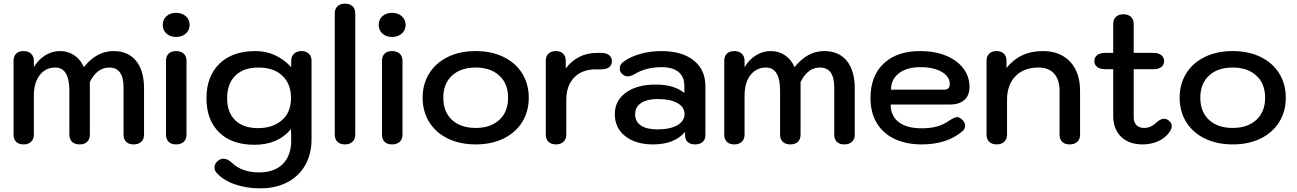

<svg xmlns="http://www.w3.org/2000/svg" viewBox="-20 -779 7084 1049"><path d="M54 -43V-447Q54 -472 68.5 -486Q83 -500 109 -500Q135 -500 150 -485.5Q165 -471 165 -447V-412Q190 -454 227.5 -477Q265 -500 308 -500Q352 -500 386.5 -476.5Q421 -453 438 -412Q508 -500 600 -500Q680 -500 723.5 -446.5Q767 -393 767 -295V-43Q767 -18 751.5 -4Q736 10 710 10Q684 10 669.5 -4Q655 -18 655 -43V-301Q655 -410 577 -410Q510 -410 471 -331V-43Q471 -18 456 -4Q441 10 415 10Q389 10 374 -4Q359 -18 359 -43V-282Q359 -410 282 -410Q229 -410 197 -368.5Q165 -327 165 -257V-43Q165 -19 150 -4.5Q135 10 109 10Q83 10 68.5 -4Q54 -18 54 -43Z M869 -643Q869 -672 889.5 -690.5Q910 -709 942 -709Q974 -709 995 -690.5Q1016 -672 1016 -643Q1016 -614 995 -595.5Q974 -577 942 -577Q910 -577 889.5 -595.5Q869 -614 869 -643ZM887 -43V-447Q887 -472 901.5 -486Q916 -500 942 -500Q968 -500 983.5 -486Q999 -472 999 -447V-43Q999 -18 983.5 -4Q968 10 942 10Q916 10 901.5 -4Q887 -18 887 -43Z M1164 166Q1152 153 1152 136Q1152 113 1173 98Q1186 88 1201 88Q1224 88 1249 112Q1273 136 1311 149.5Q1349 163 1395 163Q1480 163 1526 116Q1572 69 1571 -16L1570 -74Q1499 12 1370 12Q1246 12 1177 -56Q1108 -124 1108 -242Q1108 -361 1178.5 -430.5Q1249 -500 1377 -500Q1433 -500 1483 -477Q1533 -454 1571 -412V-447Q1571 -471 1586.5 -485.5Q1602 -500 1627 -500Q1652 -500 1667 -486Q1682 -472 1682 -447V-16Q1682 62 1648 122.5Q1614 183 1550.5 216.5Q1487 250 1402 250Q1326 250 1263 228Q1200 206 1164 166ZM1570 -244Q1570 -320 1523 -365Q1476 -410 1392 -410Q1311 -410 1266 -366Q1221 -322 1221 -242Q1221 -165 1265 -122Q1309 -79 1390 -79Q1470 -79 1520 -122Q1570 -165 1570 -244Z M1809 -43V-706Q1809 -731 1824 -745Q1839 -759 1865 -759Q1891 -759 1906 -745Q1921 -731 1921 -706V-43Q1921 -19 1905.5 -4.5Q1890 10 1865 10Q1839 10 1824 -4Q1809 -18 1809 -43Z M2049 -643Q2049 -672 2069.5 -690.5Q2090 -709 2122 -709Q2154 -709 2175 -690.5Q2196 -672 2196 -643Q2196 -614 2175 -595.5Q2154 -577 2122 -577Q2090 -577 2069.5 -595.5Q2049 -614 2049 -643ZM2067 -43V-447Q2067 -472 2081.5 -486Q2096 -500 2122 -500Q2148 -500 2163.5 -486Q2179 -472 2179 -447V-43Q2179 -18 2163.5 -4Q2148 10 2122 10Q2096 10 2081.5 -4Q2067 -18 2067 -43Z M2289 -245Q2289 -319 2324.5 -377Q2360 -435 2426 -467.5Q2492 -500 2579 -500Q2666 -500 2732 -467.5Q2798 -435 2833.5 -377Q2869 -319 2869 -245Q2869 -171 2833.5 -113Q2798 -55 2732 -22.5Q2666 10 2579 10Q2492 10 2426 -22.5Q2360 -55 2324.5 -113Q2289 -171 2289 -245ZM2756 -245Q2756 -322 2708 -366Q2660 -410 2579 -410Q2497 -410 2449.5 -366Q2402 -322 2402 -245Q2402 -168 2449.5 -124Q2497 -80 2579 -80Q2660 -80 2708 -124Q2756 -168 2756 -245Z M2962 -43V-447Q2962 -472 2976.5 -486Q2991 -500 3016 -500Q3042 -500 3056.5 -486Q3071 -472 3071 -447V-405Q3136 -490 3242 -490H3265Q3292 -490 3307.5 -478Q3323 -466 3323 -445Q3323 -423 3307.5 -411.5Q3292 -400 3265 -400H3233Q3160 -400 3117 -355.5Q3074 -311 3074 -234V-43Q3074 -19 3058.5 -4.5Q3043 10 3018 10Q2992 10 2977 -4Q2962 -18 2962 -43Z M3339 -155Q3339 -229 3399.5 -273Q3460 -317 3563 -317Q3663 -317 3719 -271V-309Q3719 -359 3687.5 -385.5Q3656 -412 3595 -412Q3509 -412 3447 -374Q3426 -362 3409 -362Q3391 -362 3376 -378Q3366 -389 3366 -404Q3366 -428 3387 -442Q3423 -469 3478 -484.5Q3533 -500 3593 -500Q3706 -500 3770 -449Q3834 -398 3834 -308V-40Q3834 -17 3819 -3.5Q3804 10 3778 10Q3752 10 3737.5 -3Q3723 -16 3723 -39V-58Q3664 10 3548 10Q3453 10 3396 -35Q3339 -80 3339 -155ZM3720 -156Q3720 -194 3681 -216Q3642 -238 3574 -238Q3515 -238 3482.5 -216Q3450 -194 3450 -155Q3450 -115 3481.5 -93.5Q3513 -72 3572 -72Q3640 -72 3680 -94.5Q3720 -117 3720 -156Z M3937 -43V-447Q3937 -472 3951.5 -486Q3966 -500 3992 -500Q4018 -500 4033 -485.5Q4048 -471 4048 -447V-412Q4073 -454 4110.5 -477Q4148 -500 4191 -500Q4235 -500 4269.5 -476.5Q4304 -453 4321 -412Q4391 -500 4483 -500Q4563 -500 4606.5 -446.5Q4650 -393 4650 -295V-43Q4650 -18 4634.5 -4Q4619 10 4593 10Q4567 10 4552.5 -4Q4538 -18 4538 -43V-301Q4538 -410 4460 -410Q4393 -410 4354 -331V-43Q4354 -18 4339 -4Q4324 10 4298 10Q4272 10 4257 -4Q4242 -18 4242 -43V-282Q4242 -410 4165 -410Q4112 -410 4080 -368.5Q4048 -327 4048 -257V-43Q4048 -19 4033 -4.5Q4018 10 3992 10Q3966 10 3951.5 -4Q3937 -18 3937 -43Z M4736 -243Q4736 -364 4808 -432Q4880 -500 5008 -500Q5087 -500 5148 -475Q5209 -450 5243 -405.5Q5277 -361 5277 -304Q5277 -258 5249 -233Q5221 -208 5170 -208H4846Q4846 -146 4890 -112Q4934 -78 5016 -78Q5063 -78 5099 -88Q5135 -98 5166 -120Q5195 -139 5210 -139Q5223 -139 5237 -125Q5253 -110 5253 -92Q5253 -73 5236 -60Q5152 10 5016 10Q4930 10 4866.5 -20.5Q4803 -51 4769.5 -108Q4736 -165 4736 -243ZM5136 -289Q5153 -289 5161 -296Q5169 -303 5169 -320Q5169 -361 5125 -386.5Q5081 -412 5008 -412Q4934 -412 4891 -378.5Q4848 -345 4848 -289Z M5370 -43V-447Q5370 -472 5384.5 -486Q5399 -500 5424 -500Q5450 -500 5464.5 -486Q5479 -472 5479 -447V-408Q5553 -500 5677 -500Q5772 -500 5826.5 -442Q5881 -384 5881 -282V-43Q5881 -18 5865.5 -4Q5850 10 5824 10Q5798 10 5783.5 -4Q5769 -18 5769 -43V-282Q5769 -344 5739 -377Q5709 -410 5654 -410Q5574 -410 5528 -362.5Q5482 -315 5482 -234V-43Q5482 -19 5466.5 -4.5Q5451 10 5426 10Q5400 10 5385 -4Q5370 -18 5370 -43Z M6382 -91Q6382 -74 6369 -57Q6348 -26 6309 -8Q6270 10 6223 10Q6148 10 6105 -32Q6062 -74 6062 -147V-401H6017Q5990 -401 5974.5 -413Q5959 -425 5959 -445Q5959 -466 5974.5 -478Q5990 -490 6017 -490H6062V-648Q6062 -673 6077 -687Q6092 -701 6118 -701Q6144 -701 6159 -687Q6174 -673 6174 -648V-490H6283Q6309 -490 6324.5 -478Q6340 -466 6340 -445Q6340 -425 6325 -413Q6310 -401 6283 -401H6174V-138Q6174 -111 6189 -95.5Q6204 -80 6231 -80Q6268 -80 6297 -109Q6320 -130 6339 -130Q6355 -130 6367 -119Q6382 -107 6382 -91Z M6425 -245Q6425 -319 6460.5 -377Q6496 -435 6562 -467.5Q6628 -500 6715 -500Q6802 -500 6868 -467.5Q6934 -435 6969.5 -377Q7005 -319 7005 -245Q7005 -171 6969.5 -113Q6934 -55 6868 -22.5Q6802 10 6715 10Q6628 10 6562 -22.5Q6496 -55 6460.5 -113Q6425 -171 6425 -245ZM6892 -245Q6892 -322 6844 -366Q6796 -410 6715 -410Q6633 -410 6585.5 -366Q6538 -322 6538 -245Q6538 -168 6585.5 -124Q6633 -80 6715 -80Q6796 -80 6844 -124Q6892 -168 6892 -245Z"/></svg>

Font: Kodchasan SemiBold
Style: Regular
Weight: 600
Version: Version 1.000; ttfautohint (v1.6)